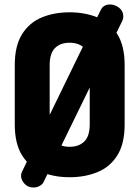

<svg xmlns="http://www.w3.org/2000/svg" viewBox="-20 -786 623 858"><path d="M291 6Q222 6 166.5 -17Q111 -40 78.5 -92Q46 -144 46 -230V-495Q46 -581 78.5 -633Q111 -685 166.5 -708Q222 -731 291 -731Q360 -731 416 -708Q472 -685 504.5 -633Q537 -581 537 -495V-230Q537 -144 504.5 -92Q472 -40 416 -17Q360 6 291 6ZM291 -130Q333 -130 357 -154Q381 -178 381 -230V-495Q381 -547 357 -571Q333 -595 291 -595Q249 -595 225.5 -571Q202 -547 202 -495V-230Q202 -178 225.5 -154Q249 -130 291 -130ZM130 52Q105 52 89.5 35Q74 18 74 -1Q74 -10 79 -20L430 -741Q442 -766 472 -766Q493 -766 512 -751.5Q531 -737 531 -713Q531 -702 527 -694L175 27Q170 38 157 45Q144 52 130 52Z"/></svg>

Font: Dosis ExtraLight ExtraBold
Style: Regular
Weight: 800
Version: Version 3.001; ttfautohint (v1.8.2)